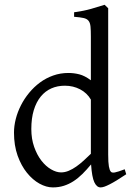

<svg xmlns="http://www.w3.org/2000/svg" viewBox="-20 -777 560 811"><path d="M513.2 -41Q490.7 -25.9 473.4 -15.4Q456.1 -4.9 443.1 1.7Q430.2 8.3 420.9 11.5Q411.6 14.6 404.8 14.6Q388.7 14.6 378.4 -7.3Q368.2 -29.3 364.7 -82.5Q346.2 -60.1 327.9 -42Q309.6 -23.9 290.3 -11.5Q271 1 249.5 7.8Q228 14.6 203.1 14.6Q175.8 14.6 147 -1.2Q118.2 -17.1 94 -46.9Q69.8 -76.7 54.4 -119.6Q39.1 -162.6 39.1 -216.8Q39.1 -244.6 46.6 -274.4Q54.2 -304.2 68.4 -332Q82.5 -359.9 103 -384.8Q123.5 -409.7 148.9 -428.5Q174.3 -447.3 204.6 -458Q234.9 -468.8 269 -468.8Q292 -468.8 314.7 -463.1Q337.4 -457.5 363.8 -438V-622.1Q363.8 -648.9 362.3 -664.8Q360.8 -680.7 354 -689.2Q347.2 -697.8 333 -700.9Q318.8 -704.1 293 -706.1V-725.1Q333 -730.5 364.7 -739.5Q396.5 -748.5 421.9 -756.8L437 -742.2V-124Q437 -106.9 437.7 -94.7Q438.5 -82.5 439.9 -74.2Q441.4 -65.9 443.4 -60.5Q445.3 -55.2 448.2 -51.8Q452.6 -46.4 465.1 -48.6Q477.5 -50.8 506.8 -62ZM363.8 -127.4V-356.4Q347.7 -384.3 318.4 -399.7Q289.1 -415 253.9 -415Q222.7 -415 196.8 -403.6Q170.9 -392.1 152.1 -369.1Q133.3 -346.2 122.8 -312Q112.3 -277.8 112.3 -231.9Q112.3 -190.4 124.3 -156.5Q136.2 -122.6 154.8 -98.6Q173.3 -74.7 195.6 -61.8Q217.8 -48.8 237.8 -48.8Q254.4 -48.8 270.5 -55.7Q286.6 -62.5 302.2 -73.5Q317.9 -84.5 333.3 -98.6Q348.6 -112.8 363.8 -127.4Z"/></svg>

Font: Gentium Kaktovik
Style: Regular
Weight: 400
Designer: J. Victor Gaultney and Annie Olsen
Foundry: SIL International
Version: Version 1.102; 2013; Maintenance release